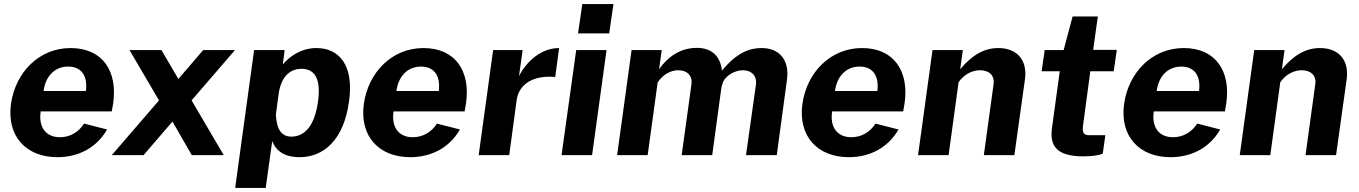

<svg xmlns="http://www.w3.org/2000/svg" viewBox="-20 -762 6675 943"><path d="M180 -215H529L536 -256C558 -411 485 -526 327 -526C171 -526 56 -406 34 -252C12 -92 109 10 262 10C366 10 455 -37 506 -126L393 -155C367 -114 325 -88 274 -88C205 -88 168 -138 180 -215ZM194 -315C202 -379 242 -435 315 -435C384 -435 411 -384 402 -315Z M1079 0 921 -269 1134 -516H978L856 -374L773 -516H616L761 -269L529 0H685L827 -165L922 0Z M1135 161H1285L1317 -69C1343 -2 1404 10 1452 10C1569 10 1668 -74 1694 -262C1720 -441 1646 -526 1534 -526C1457 -526 1399 -482 1369 -445L1378 -516H1228ZM1411 -91C1364 -91 1338 -125 1335 -200L1349 -304C1361 -384 1403 -424 1461 -424C1516 -424 1559 -389 1542 -264C1525 -140 1474 -91 1411 -91Z M1913 -215H2262L2269 -256C2291 -411 2218 -526 2060 -526C1904 -526 1789 -406 1767 -252C1745 -92 1842 10 1995 10C2099 10 2188 -37 2239 -126L2126 -155C2100 -114 2058 -88 2007 -88C1938 -88 1901 -138 1913 -215ZM1927 -315C1935 -379 1975 -435 2048 -435C2117 -435 2144 -384 2135 -315Z M2331 0H2481L2518 -274C2527 -333 2580 -395 2707 -384L2726 -526C2640 -526 2568 -464 2529 -388L2547 -516H2402Z M2993 -742H2840L2819 -598H2972ZM2959 -516H2810L2738 0H2888Z M3011 0H3161L3210 -357C3235 -395 3273 -417 3312 -417C3354 -417 3382 -391 3376 -348L3328 0H3478L3523 -331C3525 -341 3527 -348 3532 -361C3546 -391 3589 -417 3629 -417C3670 -417 3698 -391 3693 -348L3644 0H3795L3845 -369C3859 -468 3807 -526 3721 -526C3666 -526 3602 -508 3526 -415C3519 -479 3482 -527 3402 -527C3346 -527 3276 -505 3217 -422L3230 -516H3082Z M4067 -215H4416L4423 -256C4445 -411 4372 -526 4214 -526C4058 -526 3943 -406 3921 -252C3899 -92 3996 10 4149 10C4253 10 4342 -37 4393 -126L4280 -155C4254 -114 4212 -88 4161 -88C4092 -88 4055 -138 4067 -215ZM4081 -315C4089 -379 4129 -435 4202 -435C4271 -435 4298 -384 4289 -315Z M4489 0H4639L4688 -358C4714 -396 4754 -417 4794 -417C4838 -417 4866 -391 4860 -349L4812 0H4962L5014 -372C5027 -466 4976 -526 4883 -526C4812 -526 4753 -490 4696 -422L4709 -516H4560Z M5450 -412 5465 -517H5349L5372 -681H5248L5204 -516H5111L5096 -412H5185L5147 -135C5135 -51 5163 6 5301 6C5349 6 5381 -1 5396 -7L5409 -98H5330C5307 -98 5294 -106 5299 -143L5335 -412Z M5647 -215H5996L6003 -256C6025 -411 5952 -526 5794 -526C5638 -526 5523 -406 5501 -252C5479 -92 5576 10 5729 10C5833 10 5922 -37 5973 -126L5860 -155C5834 -114 5792 -88 5741 -88C5672 -88 5635 -138 5647 -215ZM5661 -315C5669 -379 5709 -435 5782 -435C5851 -435 5878 -384 5869 -315Z M6069 0H6219L6268 -358C6294 -396 6334 -417 6374 -417C6418 -417 6446 -391 6440 -349L6392 0H6542L6594 -372C6607 -466 6556 -526 6463 -526C6392 -526 6333 -490 6276 -422L6289 -516H6140Z"/></svg>

Font: United Sans
Style: Bold Italic
Weight: 700
Italic angle: -8°
Designer: Pablo Impallari, Rodrigo Fuenzalida (Modified by Dan O. Williams)
Version: Version 1.000;PS 001.000;hotconv 1.0.88;makeotf.lib2.5.64775